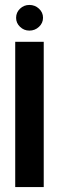

<svg xmlns="http://www.w3.org/2000/svg" viewBox="-20 -761 240 781"><path d="M41.9 0V-591H157.9V0ZM99.5 -636.5Q77.4 -636.5 61.5 -651.9Q45.5 -667.2 45.5 -688.5Q45.5 -710.5 61.5 -725.7Q77.4 -740.9 99.5 -740.9Q122.2 -740.9 138.6 -725.7Q155 -710.5 155 -688.8Q155 -667.2 138.6 -651.9Q122.2 -636.5 99.5 -636.5Z"/></svg>

Font: Alumni Sans SC Thin
Style: Regular
Weight: 100
Designer: Robert E. Leuschke
Foundry: Robert E. Leuschke
Version: Version 1.018